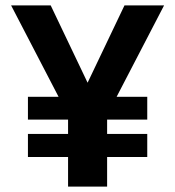

<svg xmlns="http://www.w3.org/2000/svg" viewBox="-20 -688 646 708"><path d="M83 -247V-331H196L21 -668H167L303 -383L439 -668H585L410 -331H523V-247H375V-194H523V-109H375V0H231V-109H83V-194H231V-247Z"/></svg>

Font: Rambla
Style: Bold
Weight: 700
Designer: Martin Sommaruga
Foundry: Martin Sommaruga
Version: Version 1.001